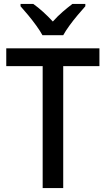

<svg xmlns="http://www.w3.org/2000/svg" viewBox="-20 -961 541 981"><path d="M303 0H198V-623H12V-714H488V-623H303ZM197 -781Q185 -803 165.5 -830Q146 -857 124.5 -883Q103 -909 85 -929V-941H150Q174 -924 200 -900.5Q226 -877 250 -851Q275 -879 300 -900.5Q325 -922 350 -941H416V-929Q399 -910 377 -884Q355 -858 335 -830.5Q315 -803 303 -781Z"/></svg>

Font: Noto Sans Ethiopic SemiCondensed Medium
Style: Regular
Weight: 500
Width: 4
Designer: Monotype Design Team
Foundry: Monotype Imaging Inc.
Version: Version 2.102; ttfautohint (v1.8.4.7-5d5b)